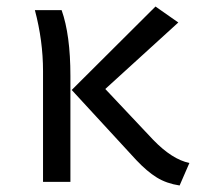

<svg xmlns="http://www.w3.org/2000/svg" viewBox="-20 -558 640 589"><path d="M457 -538 527 -489 303 -285 450 -129Q508 -69 561 -58L531 11Q491 5 461 -13.5Q431 -32 398 -67L200 -282ZM169 -527Q196 -451 196 -325V0H112V-340Q112 -433 87 -527Z"/></svg>

Font: Fira Mono
Style: Regular
Weight: 400
Designer: Carrois Corporate & Edenspiekermann AG
Foundry: Carrois Corporate GbR & Edenspiekermann AG
Version: Version 3.206;PS 003.206;hotconv 1.0.70;makeotf.lib2.5.58329